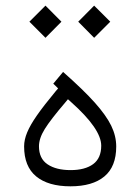

<svg xmlns="http://www.w3.org/2000/svg" viewBox="-20 -656 491 676"><path d="M255.4 -579.6 311.5 -636.2 368.2 -579.6 311.5 -522.9ZM83.5 -579.6 140.1 -636.2 196.3 -579.6 140.1 -522.9ZM117.2 -141.1Q117.2 -97.7 147.5 -77.4Q177.7 -57.1 228.5 -57.1Q279.3 -57.1 307.9 -78.1Q336.4 -99.1 336.4 -143.1Q336.4 -202.1 230.5 -296.4L219.2 -306.6L209.5 -294.9Q158.2 -234.9 137.7 -201.9Q117.2 -168.9 117.2 -141.1ZM228 0Q149.9 0 107.4 -34.9Q64.9 -69.8 64.9 -140.6Q64.9 -164.1 75.7 -189.9Q86.4 -215.8 109.9 -249.5Q133.3 -283.2 175.8 -334.5L184.6 -344.7L174.8 -354.5L167.5 -361.3L202.1 -402.8Q274.4 -338.9 314.2 -294.2Q354 -249.5 371.6 -213.4Q389.2 -177.2 389.2 -140.1Q389.2 -69.3 347.4 -34.7Q305.7 0 228 0Z"/></svg>

Font: Shabnam Thin WOL
Style: Thin-WOL
Weight: 100
Foundry: DejaVu fonts team - Redesigned by Saber Rastikerdar - Based on Vazir font
Version: Version 5.0.0